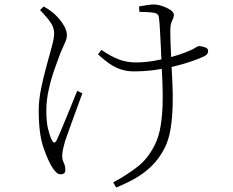

<svg xmlns="http://www.w3.org/2000/svg" viewBox="-20 -780 1040 858"><path d="M159 -735 175 -751Q190 -743 199 -736.5Q208 -730 217 -723Q226 -716 241 -699.5Q256 -683 267.5 -662.5Q279 -642 279 -622Q279 -607 269 -586Q259 -565 250 -543Q238 -512 223 -469Q208 -426 197.5 -378.5Q187 -331 187 -286Q187 -236 194.5 -205Q202 -174 211 -155Q217 -143 222.5 -143Q228 -143 234 -155Q239 -165 249.5 -190Q260 -215 273.5 -247.5Q287 -280 300.5 -313.5Q314 -347 325 -374L348 -363Q338 -336 326.5 -304Q315 -272 303.5 -241Q292 -210 283.5 -185.5Q275 -161 271 -150Q266 -133 262 -115Q258 -97 258 -83Q258 -69 261.5 -61Q265 -53 268.5 -44Q272 -35 272 -19Q272 -10 266 -5.5Q260 -1 253 -1Q240 -1 231.5 -9.5Q223 -18 216 -28Q195 -60 174 -121Q153 -182 153 -286Q153 -332 163.5 -383.5Q174 -435 187.5 -484Q201 -533 211.5 -571.5Q222 -610 222 -631Q222 -656 206.5 -679Q191 -702 159 -735ZM418 -537 433 -557Q474 -529 509.5 -515Q545 -501 588 -501Q626 -501 667.5 -508Q709 -515 746.5 -525.5Q784 -536 809 -546Q840 -558 851.5 -566Q863 -574 870 -574Q880 -574 895 -569Q910 -564 910 -553Q910 -543 904.5 -537Q899 -531 887 -526Q865 -516 833 -505Q801 -494 760.5 -484Q720 -474 673.5 -467.5Q627 -461 577 -461Q548 -461 521.5 -469.5Q495 -478 470 -495Q445 -512 418 -537ZM603 -727 601 -751Q615 -754 635.5 -757Q656 -760 667 -760Q684 -760 705 -753Q726 -746 741.5 -735.5Q757 -725 757 -714Q757 -703 749 -687Q741 -671 741 -644Q741 -630 741.5 -606.5Q742 -583 743.5 -555Q745 -527 746 -497Q748 -459 750.5 -409Q753 -359 751.5 -305.5Q750 -252 742 -202.5Q734 -153 714 -115Q691 -71 658.5 -39Q626 -7 586 16Q546 39 499 58L486 35Q549 1 595.5 -35.5Q642 -72 673 -135Q690 -170 697.5 -215.5Q705 -261 706.5 -311Q708 -361 706 -408.5Q704 -456 702 -493Q701 -525 699 -566Q697 -607 695 -643Q693 -679 691 -694Q690 -710 684.5 -715.5Q679 -721 667 -723Q656 -725 637 -726Q618 -727 603 -727Z"/></svg>

Font: Source Han Serif JP VF
Style: Regular
Weight: 250
Designer: Ryoko NISHIZUKA 西塚涼子 (kana & ideographs); Frank Grießhammer (Latin, Greek & Cyrillic); Wenlong ZHANG 张文龙 (bopomofo); San
Foundry: Adobe
Version: Version 2.001;hotconv 1.1.0;makeotfexe 2.6.0